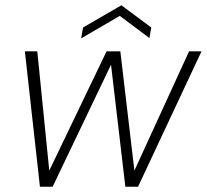

<svg xmlns="http://www.w3.org/2000/svg" viewBox="-20 -706 782 726"><path d="M131 0 74 -512H121L167 -54H163L383 -512H435L489 -54H485L695 -512H742L502 0H454L399 -468H403L179 0ZM287 -561 294 -602 439 -686 552 -602 545 -562 433 -646Z"/></svg>

Font: DM Sans 12pt ExtraLight
Style: Italic
Weight: 250
Italic angle: -10°
Version: Version 4.004;gftools[0.9.30]